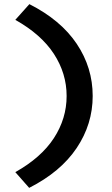

<svg xmlns="http://www.w3.org/2000/svg" viewBox="-20 -722 540 928"><path d="M121 186 54 110Q179 40 240.5 -54.5Q302 -149 302 -258Q302 -367 240.5 -461.5Q179 -556 54 -626L122 -702Q274 -625 351 -510Q428 -395 428 -258Q428 -122 350.5 -6.5Q273 109 121 186Z"/></svg>

Font: Lexend Exa Medium
Style: Regular
Weight: 500
Designer: Bonnie Shaver-Troup, Thomas Jockin
Foundry: Lexend
Version: Version 1.007